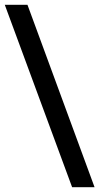

<svg xmlns="http://www.w3.org/2000/svg" viewBox="-20 -765 429 804"><path d="M95 -745Q165 -554 235.5 -363Q306 -172 376 19H282Q211 -172 141 -363Q71 -554 0 -745Z"/></svg>

Font: Josefin Sans Thin
Style: Regular
Weight: 400
Version: Version 2.000